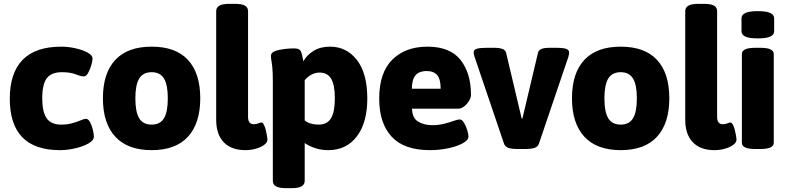

<svg xmlns="http://www.w3.org/2000/svg" viewBox="-20 -774 4099 1000"><path d="M292 8Q31 8 31 -260Q31 -394 98 -462.5Q165 -531 299 -531Q335 -531 373 -522.5Q411 -514 436.5 -500Q462 -486 462 -469Q462 -457 455.5 -434.5Q449 -412 439 -394Q429 -376 417 -376Q402 -376 374 -387Q346 -398 302 -398Q248 -398 224 -367Q200 -336 200 -262Q200 -191 223 -158Q246 -125 299 -125Q332 -125 357.5 -132.5Q383 -140 400.5 -147.5Q418 -155 428 -155Q440 -155 449.5 -137Q459 -119 464 -96.5Q469 -74 469 -62Q469 -43 441 -27Q413 -11 372 -1.5Q331 8 292 8Z M770 8Q645 8 580.5 -62Q516 -132 516 -262Q516 -393 580.5 -462Q645 -531 770 -531Q895 -531 959 -462Q1023 -393 1023 -262Q1023 -132 959 -62Q895 8 770 8ZM770 -125Q814 -125 834 -158Q854 -191 854 -262Q854 -332 834 -365Q814 -398 770 -398Q725 -398 705 -365Q685 -332 685 -262Q685 -191 705 -158Q725 -125 770 -125Z M1258 8Q1185 8 1145.5 -33Q1106 -74 1106 -150V-716Q1106 -735 1122.5 -744.5Q1139 -754 1175 -754H1203Q1240 -754 1256 -744.5Q1272 -735 1272 -716V-165Q1272 -127 1302 -127Q1316 -127 1325.5 -131.5Q1335 -136 1341 -136Q1348 -136 1354 -125Q1360 -114 1364 -98Q1368 -82 1370.5 -67.5Q1373 -53 1373 -47Q1373 -32 1356 -19.5Q1339 -7 1312.5 0.5Q1286 8 1258 8Z M1470 206Q1434 206 1417.5 196.5Q1401 187 1401 168V-349Q1401 -396 1398.5 -421Q1396 -446 1393.5 -459Q1391 -472 1391 -483Q1391 -500 1413 -508Q1435 -516 1463.5 -519Q1492 -522 1511 -522Q1539 -522 1546 -508.5Q1553 -495 1560 -455Q1578 -487 1613 -509Q1648 -531 1699 -531Q1785 -531 1839 -461.5Q1893 -392 1893 -261Q1893 -135 1838.5 -63.5Q1784 8 1690 8Q1652 8 1620 -3Q1588 -14 1567 -29V168Q1567 187 1550.5 196.5Q1534 206 1498 206ZM1639 -125Q1684 -125 1704 -158Q1724 -191 1724 -262Q1724 -331 1705 -363.5Q1686 -396 1644 -396Q1621 -396 1600 -384Q1579 -372 1567 -356V-147Q1577 -137 1597 -131Q1617 -125 1639 -125Z M2219 8Q2084 8 2019.5 -62.5Q1955 -133 1955 -260Q1955 -396 2023.5 -463.5Q2092 -531 2206 -531Q2324 -531 2378.5 -462Q2433 -393 2433 -280Q2433 -265 2422.5 -248Q2412 -231 2397 -219.5Q2382 -208 2369 -208H2126Q2127 -159 2158 -140.5Q2189 -122 2231 -122Q2265 -122 2294 -129.5Q2323 -137 2343.5 -144.5Q2364 -152 2374 -152Q2386 -152 2396.5 -135Q2407 -118 2413.5 -96.5Q2420 -75 2420 -63Q2420 -44 2389.5 -27.5Q2359 -11 2313 -1.5Q2267 8 2219 8ZM2125 -312H2275Q2275 -362 2257 -383Q2239 -404 2202 -404Q2183 -404 2165.5 -397.5Q2148 -391 2137 -371.5Q2126 -352 2125 -312Z M2672 2Q2647 2 2629 -3.5Q2611 -9 2605 -26L2451 -480Q2447 -493 2447 -501Q2447 -515 2463 -520Q2479 -525 2514 -525H2561Q2580 -525 2596 -519.5Q2612 -514 2616 -499L2697 -157H2701L2782 -499Q2786 -514 2801 -519.5Q2816 -525 2837 -525H2878Q2914 -525 2929 -519.5Q2944 -514 2944 -501Q2944 -492 2941 -480L2787 -26Q2781 -9 2763.5 -3.5Q2746 2 2720 2Z M3213 8Q3088 8 3023.5 -62Q2959 -132 2959 -262Q2959 -393 3023.5 -462Q3088 -531 3213 -531Q3338 -531 3402 -462Q3466 -393 3466 -262Q3466 -132 3402 -62Q3338 8 3213 8ZM3213 -125Q3257 -125 3277 -158Q3297 -191 3297 -262Q3297 -332 3277 -365Q3257 -398 3213 -398Q3168 -398 3148 -365Q3128 -332 3128 -262Q3128 -191 3148 -158Q3168 -125 3213 -125Z M3701 8Q3628 8 3588.5 -33Q3549 -74 3549 -150V-716Q3549 -735 3565.5 -744.5Q3582 -754 3618 -754H3646Q3683 -754 3699 -744.5Q3715 -735 3715 -716V-165Q3715 -127 3745 -127Q3759 -127 3768.5 -131.5Q3778 -136 3784 -136Q3791 -136 3797 -125Q3803 -114 3807 -98Q3811 -82 3813.5 -67.5Q3816 -53 3816 -47Q3816 -32 3799 -19.5Q3782 -7 3755.5 0.5Q3729 8 3701 8Z M3913 2Q3877 2 3860.5 -6.5Q3844 -15 3844 -30V-493Q3844 -508 3860.5 -516.5Q3877 -525 3913 -525H3941Q3977 -525 3993.5 -516.5Q4010 -508 4010 -493V-30Q4010 -15 3993.5 -6.5Q3977 2 3941 2ZM3927 -574Q3882 -574 3862 -583.5Q3842 -593 3842 -611V-679Q3842 -697 3862 -706.5Q3882 -716 3927 -716Q3971 -716 3991.5 -706.5Q4012 -697 4012 -679V-611Q4012 -593 3991.5 -583.5Q3971 -574 3927 -574Z"/></svg>

Font: Asap ExtraBold
Style: Regular
Weight: 800
Designer: Pablo Cosgaya
Foundry: Omnibus-Type
Version: Version 3.001; ttfautohint (v1.8.4.7-5d5b)